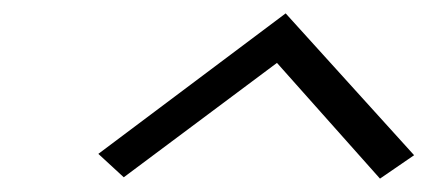

<svg xmlns="http://www.w3.org/2000/svg" viewBox="-20 -837 640 287"><path d="M548 -570 394 -743 165 -572 127 -607 407 -817 599 -605Z"/></svg>

Font: Victor Mono Thin ExtraLight
Style: Italic
Weight: 250
Italic angle: -12°
Monospace: yes
Version: Version 1.561;gftools[0.9.30]